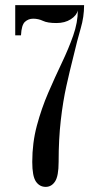

<svg xmlns="http://www.w3.org/2000/svg" viewBox="-20 -720 381 750"><path d="M158.5 10Q134.5 10 120.2 -11Q106 -32 106 -87.5Q106 -162 124 -229.2Q142 -296.5 168.5 -357.8Q195 -419 221.5 -474.5Q248 -530 266 -581.2Q284 -632.5 284 -679.5Q279.5 -659.5 256.5 -644.8Q233.5 -630 200.5 -630Q165.5 -630 147.8 -638.5Q130 -647 109.5 -647Q91 -647 77.5 -634.8Q64 -622.5 62 -582H39.5V-700H308.5Q308.5 -654 295.2 -609Q282 -564 266.5 -498.5Q252.5 -443.5 239.5 -385Q226 -324.5 217.5 -250.5Q209 -176.5 209 -87.5Q209 -32 195 -11Q181 10 158.5 10Z"/></svg>

Font: Imbue 50pt Medium
Style: Regular
Weight: 500
Designer: Tyler Finck
Foundry: Etcetera Type Company
Version: Version 1.102; ttfautohint (v1.8.3)